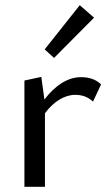

<svg xmlns="http://www.w3.org/2000/svg" viewBox="-20 -719 419 739"><path d="M188 -496 152 -529 287 -699 342 -651ZM369 -394 338 -328Q310 -354 270 -354Q239 -354 208.5 -335.5Q178 -317 153 -283V0H74V-409L139 -423L151 -336Q182 -377 218 -399.5Q254 -422 292 -422Q341 -422 369 -394Z"/></svg>

Font: Ysabeau Infant Medium
Style: Regular
Weight: 500
Designer: Christian Thalmann (Catharsis Fonts)
Version: Version 0.003